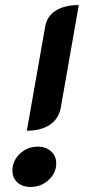

<svg xmlns="http://www.w3.org/2000/svg" viewBox="-20 -729 335 758"><path d="M291 -709 220 -304Q212 -260 177 -236.5Q142 -213 86 -213L158 -622Q165 -665 200 -687Q235 -709 291 -709ZM29 -55Q29 -94 58.5 -122Q88 -150 129 -150Q161 -150 181.5 -131.5Q202 -113 202 -84Q202 -46 172 -18.5Q142 9 101 9Q68 9 48.5 -9Q29 -27 29 -55Z"/></svg>

Font: K2D SemiBold
Style: Italic
Weight: 600
Italic angle: -10°
Designer: Katatrad Aksorn Co.,Ltd.
Foundry: Cadson Demak Co.,Ltd.
Version: Version 1.000; ttfautohint (v1.6)